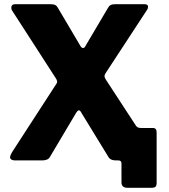

<svg xmlns="http://www.w3.org/2000/svg" viewBox="-20 -762 803 912"><path d="M586 130Q557 130 557 104V14Q557 0 542 0H534L624 -167Q628 -161 633.5 -157.5Q639 -154 651 -154H707Q724 -154 724 -133V107Q724 119 719 124.5Q714 130 700 130ZM704 -45Q721 -20 715.5 -10Q710 0 691 0H531Q503 0 494 -18L368 -224Q361 -238 355 -238Q349 -238 341 -225L218 -18Q213 -8 203 -4Q193 0 180 0H53Q34 0 29 -9.5Q24 -19 41 -45L244 -358Q252 -368 251.5 -375Q251 -382 244 -392L38 -711Q32 -720 34.5 -731Q37 -742 52 -742H221Q236 -742 243.5 -737.5Q251 -733 256 -723L363 -542Q368 -534 374.5 -534Q381 -534 385 -542L492 -723Q497 -733 504.5 -737.5Q512 -742 526 -742H666Q682 -742 683 -732Q684 -722 677 -713L482 -415Q476 -406 476.5 -399Q477 -392 484 -382L704 -45Z"/></svg>

Font: Libre Franklin ExtraBold
Style: Regular
Weight: 800
Designer: Pablo Impallari, Rodrigo Fuenzalida, Nhung Nguyen
Foundry: Impallari Type
Version: Version 3.000